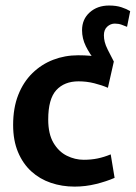

<svg xmlns="http://www.w3.org/2000/svg" viewBox="-20 -667 496 702"><path d="M280 -556.7Q280 -596.7 308.1 -621.8Q336.1 -646.8 378.8 -646.8Q405 -646.8 424 -640.5Q443 -634.3 456 -626.3L444.5 -568.9Q435.7 -572.5 424.7 -576.6Q413.6 -580.7 399.8 -580.7Q384.2 -580.7 372 -569.5Q359.9 -558.3 359.9 -538.2Q359.9 -525.9 362.9 -513.8Q365.8 -501.7 374 -485.2Q382.2 -468.7 396.2 -442H330.1Q307.3 -470.5 293.7 -498.4Q280 -526.2 280 -556.7ZM252.7 15.3Q206.8 15.3 166.1 1.5Q125.3 -12.3 94.5 -40.4Q63.6 -68.5 45.8 -111.1Q28 -153.6 28 -210Q28 -272.6 46.8 -320.1Q65.5 -367.5 98.7 -399.8Q131.8 -432 174.4 -448.4Q217.1 -464.9 265.8 -464.9Q312.7 -464.9 343.4 -458Q374 -451.1 396.2 -442L374.5 -346Q352.5 -355.6 324.6 -362.6Q296.8 -369.6 267.2 -369.6Q215.3 -369.6 185.8 -337.4Q156.3 -305.1 156.3 -230.1Q156.3 -177.5 175.4 -144.9Q194.6 -112.4 224.4 -97.6Q254.3 -82.8 286 -82.8Q313.5 -82.8 337.1 -87.7Q360.7 -92.6 384.8 -102.6L399 -16.7Q368.8 -3.5 330.5 5.9Q292.3 15.3 252.7 15.3Z"/></svg>

Font: Ancizar Sans Thin
Style: Regular
Weight: 100
Designer: Cesar Puertas, Viviana Monsalve, Julian Moncada, Julian Prieto, Jose Castro, Mariel Hernandez, Felipe Aragon, Sara Alarc
Version: Version 8.100